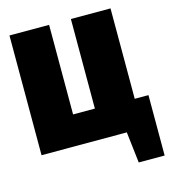

<svg xmlns="http://www.w3.org/2000/svg" viewBox="-126 -799 959 1081"><g transform="rotate(-15 353.5 -258.5)"><path d="M619 -171V-698H388V-176H261V-698H30V0H527L548 181H699V-171Z"/></g></svg>

Font: Fira Sans Ultra
Style: Regular
Weight: 950
Designer: Carrois Corporate & Edenspiekermann AG
Foundry: Carrois Corporate GbR & Edenspiekermann AG
Version: Version 4.203;PS 004.203;hotconv 1.0.88;makeotf.lib2.5.64775